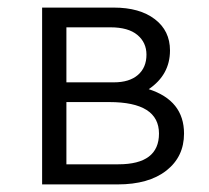

<svg xmlns="http://www.w3.org/2000/svg" viewBox="-20 -486 550 506"><path d="M372 -251Q465 -221 465 -134Q465 -73 418.5 -36.5Q372 0 290 0H91V-466H280Q348 -466 388 -435.5Q428 -405 428 -353Q428 -289 372 -251ZM271 -414H155V-269H280Q321 -269 343.5 -288.5Q366 -308 366 -342Q366 -374 342 -394Q318 -414 271 -414ZM292 -53Q399 -53 399 -134Q399 -217 268 -217H155V-53Z"/></svg>

Font: EauTestSC
Style: Regular
Weight: 400
Designer: Christian Thalmann (Catharsis Fonts)
Version: Version 0.001;PS 000.001;hotconv 1.0.88;makeotf.lib2.5.64775